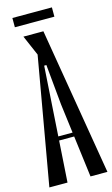

<svg xmlns="http://www.w3.org/2000/svg" viewBox="-138 -972 597 1022"><g transform="rotate(-15 160.0 -461.0)"><path d="M320 0H226.7L174.4 -411.1L153.3 -633.3H141.1L123.3 -697.8L74.4 -811.1H184.4ZM141.1 -633.3 100 0H0L142.2 -811.1H173.3ZM200 -227.8H95.6V-250H200ZM43.3 -922.2V-871.1H261.1V-922.2Z"/></g></svg>

Font: Le Murmure
Style: Regular
Weight: 600
Width: 2
Designer: Jeremy Landes, Alexander Slobzheninov (Cyrillic)
Foundry: Velvetyne Type Foundry
Version: Version 1.0